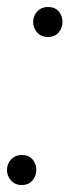

<svg xmlns="http://www.w3.org/2000/svg" viewBox="-22 -522 199 550"><path d="M40 8Q21 8 9.5 -5Q-2 -18 -2 -35Q-2 -53 10 -65.5Q22 -78 40 -78Q60 -78 71 -65.5Q82 -53 82 -35Q82 -18 71 -5Q60 8 40 8ZM115 -416Q96 -416 84.5 -429Q73 -442 73 -459Q73 -477 85 -489.5Q97 -502 115 -502Q135 -502 146 -489.5Q157 -477 157 -459Q157 -442 146 -429Q135 -416 115 -416Z"/></svg>

Font: Livvic Light
Style: Italic
Weight: 300
Italic angle: -10°
Designer: Jacques Le Bailly, Baron von Fonthausen
Version: Version 1.001; ttfautohint (v1.8.2)